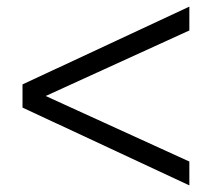

<svg xmlns="http://www.w3.org/2000/svg" viewBox="-20 -680 640 580"><path d="M48 -425 552 -660V-588L118 -390L552 -192V-120L48 -355Z"/></svg>

Font: Cooper Hewitt
Style: Book
Weight: 705
Designer: Village Type and Design LLC
Foundry: Cooper Hewitt Smithsonian Design Museum
Version: 1.000; ttfautohint (v1.8.1)